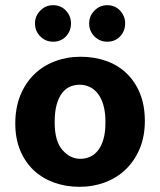

<svg xmlns="http://www.w3.org/2000/svg" viewBox="-20 -710 618 741"><path d="M539 -243Q539 -184 519.5 -137Q500 -90 466 -57Q432 -24 386 -6.5Q340 11 287 11Q234 11 188.5 -5.5Q143 -22 110 -53Q77 -84 58 -129.5Q39 -175 39 -233Q39 -294 58.5 -342Q78 -390 112 -423Q146 -456 192 -473.5Q238 -491 291 -491Q344 -491 389.5 -475Q435 -459 468 -427.5Q501 -396 520 -350Q539 -304 539 -243ZM387 -238Q387 -277 379 -304.5Q371 -332 357 -349.5Q343 -367 325 -375Q307 -383 288 -383Q269 -383 251.5 -376Q234 -369 220.5 -352Q207 -335 199 -307.5Q191 -280 191 -238Q191 -165 221 -131Q251 -97 290 -97Q309 -97 326.5 -104.5Q344 -112 357.5 -128.5Q371 -145 379 -172Q387 -199 387 -238ZM115 -620Q115 -648 135.5 -669Q156 -690 185 -690Q215 -690 234.5 -669Q254 -648 254 -620Q254 -590 234.5 -569.5Q215 -549 185 -549Q156 -549 135.5 -569.5Q115 -590 115 -620ZM324 -620Q324 -648 344.5 -669Q365 -690 394 -690Q424 -690 443.5 -669Q463 -648 463 -620Q463 -590 443.5 -569.5Q424 -549 394 -549Q365 -549 344.5 -569.5Q324 -590 324 -620Z"/></svg>

Font: Mukta Vaani ExtraBold
Style: Regular
Weight: 800
Designer: Noopur Datye, Girish Dalvi, Yashodeep Gholap, Pallavi Karambelkar
Foundry: Ek Type
Version: Version 2.538;PS 1.000;hotconv 16.6.51;makeotf.lib2.5.65220;